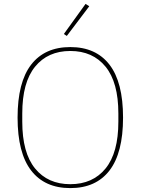

<svg xmlns="http://www.w3.org/2000/svg" viewBox="-20 -951 720 983"><path d="M340 12Q209 12 139.5 -78Q70 -168 70 -349Q70 -530 139.5 -620Q209 -710 340 -710Q471 -710 540.5 -620Q610 -530 610 -349Q610 -168 540.5 -78Q471 12 340 12ZM340 -8Q455 -8 520.5 -88.5Q586 -169 586 -328V-370Q586 -529 520.5 -609.5Q455 -690 340 -690Q225 -690 159.5 -609.5Q94 -529 94 -370V-328Q94 -169 159.5 -88.5Q225 -8 340 -8ZM322 -767 307 -777 418 -931 437 -919Z"/></svg>

Font: IBM Plex Sans Arabic Thin
Style: Regular
Weight: 100
Designer: Mike Abbink, Paul van der Laan, Pieter van Rosmalen, Wael Morcos, Khajak Apelian
Foundry: Bold Monday
Version: Version 1.101